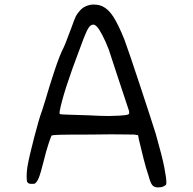

<svg xmlns="http://www.w3.org/2000/svg" viewBox="-20 -773 852 848"><path d="M97.7 5.9Q97.7 -14.6 100.6 -33.2Q108.4 -80.1 130.9 -166Q153.3 -252 165 -282.2Q166 -287.1 170.9 -300.8Q175.8 -314.5 180.7 -332Q197.3 -389.6 220.7 -460.4Q244.1 -531.2 261.7 -564.5Q269.5 -581.1 277.8 -604.5Q286.1 -627.9 293.9 -646.5Q299.8 -664.1 306.2 -680.2Q312.5 -696.3 315.4 -702.1Q327.1 -721.7 340.8 -733.9Q354.5 -746.1 376 -751Q382.8 -752.9 392.6 -752.9Q397.5 -752.9 408.2 -752Q418.9 -751 432.6 -745.1Q459 -732.4 480.5 -699.2Q502 -666 529.3 -598.6Q549.8 -543 598.6 -395Q647.5 -247.1 668 -181.6Q696.3 -82 705.6 -34.2Q714.8 13.7 714.8 32.2Q714.8 38.1 713.9 42Q710.9 45.9 702.1 50.3Q693.4 54.7 679.7 54.7H676.8Q661.1 54.7 652.8 44.9Q644.5 35.2 635.7 2Q626 -25.4 613.8 -73.2Q601.6 -121.1 593.8 -155.3L589.8 -175.8L572.3 -178.7Q563.5 -178.7 526.9 -179.2Q490.2 -179.7 470.7 -179.7Q429.7 -179.7 381.8 -178.7Q276.4 -178.7 241.7 -177.7Q207 -176.8 207 -172.9Q204.1 -167 193.8 -136.2Q183.6 -105.5 171.9 -57.6Q159.2 -6.8 151.4 12.2Q143.6 31.2 133.8 38.1Q128.9 39.1 123 39.1Q120.1 39.1 112.8 38.6Q105.5 38.1 100.6 31.2Q97.7 27.3 97.7 5.9ZM253.9 -267.6Q262.7 -267.6 294.9 -266.1Q327.1 -264.6 371.1 -263.7Q422.9 -260.7 460 -260.7Q478.5 -260.7 507.3 -262.2Q536.1 -263.7 546.9 -267.6Q550.8 -271.5 550.8 -273.9Q550.8 -276.4 549.8 -283.2Q517.6 -379.9 493.7 -452.6Q469.7 -525.4 460.9 -552.7Q447.3 -588.9 432.1 -617.7Q417 -646.5 407.2 -656.2Q399.4 -663.1 396 -663.6Q392.6 -664.1 391.6 -664.1Q385.7 -664.1 381.8 -661.1Q373 -656.2 362.8 -634.8Q352.5 -613.3 332 -556.6Q296.9 -464.8 273.4 -392.1Q250 -319.3 243.2 -279.3V-270.5Q244.1 -268.6 253.9 -267.6Z"/></svg>

Font: JasonHandwriting4
Style: Regular
Weight: 400
Version: Version 1.01.21